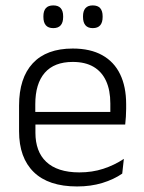

<svg xmlns="http://www.w3.org/2000/svg" viewBox="-20 -679 532 710"><path d="M265 10.5Q159.5 10.5 105 -42.5Q50.5 -95.5 50.5 -193.5V-288.5Q50.5 -390.5 101.2 -445Q152 -499.5 249 -499.5Q314 -499.5 358 -475Q402 -450.5 424.2 -404.5Q446.5 -358.5 446.5 -294V-276.5Q446.5 -262 445.5 -247.5Q444.5 -233 443 -218.5H387Q388 -240.5 388 -260.2Q388 -280 388 -296.5Q388 -345.5 372.2 -379.8Q356.5 -414 325.8 -432Q295 -450 249 -450Q180.5 -450 145.5 -409.8Q110.5 -369.5 110.5 -293.5V-246L111 -238V-187.5Q111 -154 120.8 -127Q130.5 -100 150.8 -80.8Q171 -61.5 201.8 -51.5Q232.5 -41.5 273.5 -41.5Q321 -41.5 361.8 -54.8Q402.5 -68 438 -91.5L432 -37Q401 -15.5 358.5 -2.5Q316 10.5 265 10.5ZM429.5 -218.5H82V-265H429.5ZM177 -575Q158.5 -575 149.5 -585.5Q140.5 -596 140.5 -616V-619Q140.5 -638.5 149.5 -648.8Q158.5 -659 177 -659Q195.5 -659 204.5 -648.8Q213.5 -638.5 213.5 -619V-616Q213.5 -596 204.5 -585.5Q195.5 -575 177 -575ZM323 -575Q305 -575 296 -585.5Q287 -596 287 -616V-619Q287 -638.5 296 -648.8Q305 -659 323 -659Q341.5 -659 350.5 -648.8Q359.5 -638.5 359.5 -619V-616Q359.5 -596 350.5 -585.5Q341.5 -575 323 -575Z"/></svg>

Font: Anek Kannada Medium Light
Style: Regular
Weight: 300
Version: Version 1.003